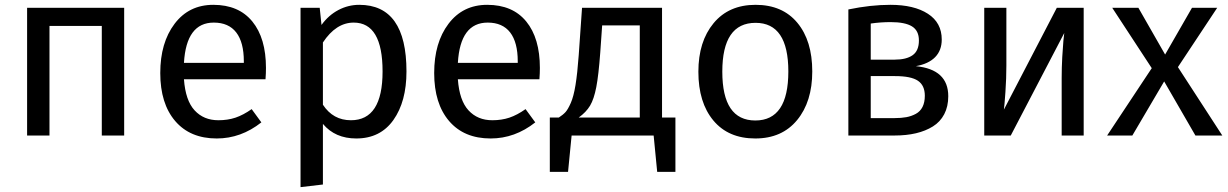

<svg xmlns="http://www.w3.org/2000/svg" viewBox="-20 -559 5067 792"><path d="M399.9 0V-452.1H184.1V0H91.8V-526.9H492.2V0Z M1077.1 -278.8Q1077.1 -256.3 1075.2 -231.9H738.8Q745.1 -144.5 782.7 -103.8Q820.3 -63 880.9 -63Q919.4 -63 951.4 -73.7Q983.4 -84.5 1018.1 -108.9L1058.1 -54.2Q974.1 12.2 874 12.2Q764.2 12.2 702.6 -59.8Q641.1 -131.8 641.1 -257.8Q641.1 -382.8 700.2 -460.9Q759.3 -539.1 859.9 -539.1Q964.8 -539.1 1021 -470.2Q1077.1 -401.4 1077.1 -278.8ZM985.8 -299.8V-306.2Q985.8 -384.3 954.6 -425Q923.3 -465.8 861.8 -465.8Q748.5 -465.8 738.8 -299.8Z M1461.9 -539.1Q1656.7 -539.1 1656.7 -264.2Q1656.7 -140.1 1602.8 -64Q1548.8 12.2 1449.7 12.2Q1362.3 12.2 1312 -47.9V202.1L1219.7 212.9V-526.9H1298.8L1306.2 -456.1Q1335 -496.1 1375.7 -517.6Q1416.5 -539.1 1461.9 -539.1ZM1427.7 -63Q1558.1 -63 1558.1 -264.2Q1558.1 -465.8 1439 -465.8Q1366.2 -465.8 1312 -383.8V-127Q1354 -63 1427.7 -63Z M2207 -278.8Q2207 -256.3 2205.1 -231.9H1868.7Q1875 -144.5 1912.6 -103.8Q1950.2 -63 2010.7 -63Q2049.3 -63 2081.3 -73.7Q2113.3 -84.5 2147.9 -108.9L2188 -54.2Q2104 12.2 2003.9 12.2Q1894 12.2 1832.5 -59.8Q1771 -131.8 1771 -257.8Q1771 -382.8 1830.1 -460.9Q1889.2 -539.1 1989.7 -539.1Q2094.7 -539.1 2150.9 -470.2Q2207 -401.4 2207 -278.8ZM2115.7 -299.8V-306.2Q2115.7 -384.3 2084.5 -425Q2053.2 -465.8 1991.7 -465.8Q1878.4 -465.8 1868.7 -299.8Z M2710.9 -74.2H2766.1V149.9H2690.9L2676.3 0H2337.9L2323.2 149.9H2248V-74.2H2285.2Q2303.2 -85.9 2313 -96.9Q2322.8 -107.9 2334.5 -134.3Q2346.2 -160.6 2354 -208.5Q2361.8 -256.3 2367.2 -331.1L2380.9 -526.9H2710.9ZM2619.1 -74.2V-454.1H2463.9L2456.1 -342.8Q2449.2 -249 2439.7 -199.7Q2430.2 -150.4 2414.1 -123.3Q2397.9 -96.2 2367.2 -74.2Z M3096.7 -539.1Q3207.5 -539.1 3269 -465.1Q3330.6 -391.1 3330.6 -264.2Q3330.6 -139.6 3268.1 -63.7Q3205.6 12.2 3095.7 12.2Q2984.4 12.2 2922.6 -62Q2860.8 -136.2 2860.8 -263.2Q2860.8 -387.7 2923.6 -463.4Q2986.3 -539.1 3096.7 -539.1ZM3096.7 -464.8Q2959.5 -464.8 2959.5 -263.2Q2959.5 -62 3095.7 -62Q3231.9 -62 3231.9 -264.2Q3231.9 -464.8 3096.7 -464.8Z M3757.8 -286.1Q3891.6 -272.9 3891.6 -162.1Q3891.6 -119.6 3875 -87.9Q3858.4 -56.2 3828.1 -37.4Q3797.9 -18.6 3758.3 -9.3Q3718.8 0 3669.9 0H3479.5V-520Q3571.3 -539.1 3652.8 -539.1Q3750.5 -539.1 3807.6 -502.2Q3864.7 -465.3 3864.7 -396Q3864.7 -351.1 3837.4 -323.2Q3810.1 -295.4 3757.8 -286.1ZM3653.8 -467.8Q3612.3 -467.8 3571.8 -461.9V-313H3670.9Q3718.8 -313 3744.6 -331.3Q3770.5 -349.6 3770.5 -392.1Q3770.5 -432.6 3741.9 -450.2Q3713.4 -467.8 3653.8 -467.8ZM3669.9 -71.8Q3697.8 -71.8 3718.8 -75.7Q3739.7 -79.6 3757.8 -89.4Q3775.9 -99.1 3785.4 -117.9Q3794.9 -136.7 3794.9 -164.1Q3794.9 -206.5 3766.6 -225.8Q3738.3 -245.1 3671.9 -245.1H3571.8V-71.8Z M4450.2 -526.9V0H4359.4V-237.8Q4359.4 -279.8 4361.8 -323.7Q4364.3 -367.7 4366.5 -390.9Q4368.7 -414.1 4370.1 -422.9L4149.4 0H4040V-526.9H4131.3V-289.1Q4131.3 -235.8 4127.4 -179.9Q4123.5 -124 4121.1 -106.9L4339.4 -526.9Z M4838.9 -282.2 5022 0H4911.1L4782.2 -223.1L4650.9 0H4546.9L4731 -277.8L4567.9 -526.9H4675.8L4786.1 -334L4897 -526.9H5001Z"/></svg>

Font: FiraGO
Style: Regular
Weight: 400
Designer: bBox Type
Foundry: bBox Type GmbH
Version: Version 1.001;PS 001.001;hotconv 1.0.88;makeotf.lib2.5.64775